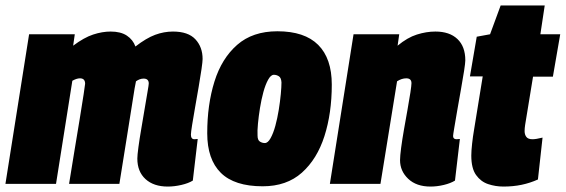

<svg xmlns="http://www.w3.org/2000/svg" viewBox="-36 -676 2080 706"><path d="M581 10Q529 10 499 -17.5Q469 -45 469 -93Q469 -105 473 -135Q477 -165 483.5 -202.5Q490 -240 496 -276.5Q502 -313 506.5 -338.5Q511 -364 511 -369Q511 -387 492 -387Q478 -387 464 -377Q462 -365 459 -351Q445 -263 431 -175Q417 -87 403 0H218Q227 -57 237.5 -120Q248 -183 257 -238Q266 -293 271.5 -329Q277 -365 277 -368Q277 -388 258 -388Q246 -388 230 -379L170 0H-16L71 -550H239L233 -508Q273 -538 306.5 -549Q340 -560 371 -560Q408 -560 430.5 -545Q453 -530 462 -505Q502 -536 534.5 -548Q567 -560 600 -560Q656 -560 682.5 -531.5Q709 -503 709 -459Q709 -450 705 -422Q701 -394 694.5 -356.5Q688 -319 681.5 -282Q675 -245 670.5 -217Q666 -189 666 -181Q666 -164 679 -164Q681 -164 684.5 -164.5Q688 -165 691 -165L673 -12Q657 -2 631 4Q605 10 581 10Z M930 9Q826 9 776 -40.5Q726 -90 726 -186Q726 -291 752.5 -376Q779 -461 836 -511Q893 -561 984 -561Q1084 -561 1134 -511Q1184 -461 1184 -365Q1184 -260 1157 -175.5Q1130 -91 1074 -41Q1018 9 930 9ZM938 -150Q949 -150 959 -168Q969 -186 976.5 -213.5Q984 -241 989 -272Q994 -303 996.5 -330Q999 -357 999 -373Q998 -390 989.5 -395.5Q981 -401 971 -401Q960 -401 950 -383Q940 -365 932.5 -337.5Q925 -310 920 -279Q915 -248 912.5 -221Q910 -194 911 -178Q911 -161 919.5 -155.5Q928 -150 938 -150Z M1264 -550H1432L1426 -508Q1462 -538 1497 -549Q1532 -560 1565 -560Q1617 -560 1646 -532.5Q1675 -505 1675 -454Q1675 -445 1670.5 -415.5Q1666 -386 1659 -347.5Q1652 -309 1645.5 -271Q1639 -233 1634.5 -206.5Q1630 -180 1630 -176Q1630 -164 1643 -164Q1646 -164 1649 -164.5Q1652 -165 1655 -165L1637 -12Q1621 -2 1596 4Q1571 10 1547 10Q1495 10 1465 -18.5Q1435 -47 1435 -87Q1435 -102 1439 -132.5Q1443 -163 1449.5 -200Q1456 -237 1462.5 -273Q1469 -309 1473 -335.5Q1477 -362 1477 -370Q1477 -388 1458 -388Q1441 -388 1424 -377L1363 0H1177Z M1959 -170 1942 -16Q1913 -3 1882 3.5Q1851 10 1815 10Q1786 10 1759 1Q1732 -8 1714.5 -32.5Q1697 -57 1697 -104Q1697 -121 1700 -148Q1703 -175 1707 -198L1739 -395H1692L1717 -541L1766 -550L1805 -656H1967L1951 -550H2024L1997 -394H1924L1895 -217Q1894 -211 1893.5 -205Q1893 -199 1893 -194Q1893 -181 1899.5 -172.5Q1906 -164 1922 -164Q1929 -164 1937.5 -165.5Q1946 -167 1959 -170Z"/></svg>

Font: Georama Semi Condensed Black
Style: Italic
Weight: 900
Width: 4
Italic angle: -9°
Designer: Jean-Baptiste Levee
Foundry: Production Type
Version: Version 1.000